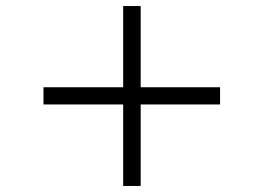

<svg xmlns="http://www.w3.org/2000/svg" viewBox="-20 -616 873 636"><path d="M388 -596H446V-327H709V-270H446V0H388V-270H124V-327H388Z"/></svg>

Font: Augsburger Schrift CAT
Style: Regular
Weight: 400
Designer: Peter Wiegel nach Roos&Junge Offenbach
Foundry: CAT-Fonts, Peter Wiegel
Version: Version 1.000